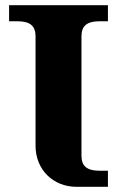

<svg xmlns="http://www.w3.org/2000/svg" viewBox="-20 -720 451 740"><path d="M294 -120V-580C294 -620 315 -638 363 -638H396V-700H15V-638H48C96 -638 117 -620 117 -580V-158C117 -67 184 0 275 0H396V-62H363C315 -62 294 -80 294 -120Z"/></svg>

Font: LT Superior Serif ExtraBold
Style: Regular
Weight: 800
Designer: Daniel Lyons
Foundry: LyonsType
Version: Version 2.120;FEAKit 1.0